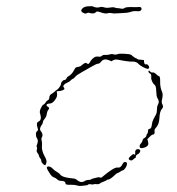

<svg xmlns="http://www.w3.org/2000/svg" viewBox="-20 -612 587 636"><path d="M392 -75Q397 -76 399 -74Q401 -72 400.5 -67Q400 -62 395 -55Q390 -48 387.5 -48Q385 -48 377.5 -43Q370 -38 368 -38Q366 -38 358 -30Q344 -17 337 -17Q335 -17 333 -15Q331 -13 322.5 -10Q314 -7 310.5 -4Q307 -1 300 -2Q293 -3 290 -1.5Q287 0 281 -1.5Q275 -3 272 -0.5Q269 2 265 2Q261 2 252 3.5Q243 5 236 2.5Q229 0 215 0Q197 1 197 -4Q197 -13 182 -13Q174 -13 170 -17.5Q166 -22 158.5 -24.5Q151 -27 144 -39Q131 -58 137 -60Q146 -63 156 -52Q162 -46 169.5 -42Q177 -38 181 -32Q188 -25 212 -22Q228 -21 232 -18Q243 -9 250 -9Q256 -9 261 -12.5Q266 -16 273 -16Q280 -16 282 -18Q284 -20 289.5 -21Q295 -22 301.5 -24Q308 -26 311.5 -24Q315 -22 320 -27Q358 -59 370 -57Q379 -55 385 -67Q389 -75 392 -75ZM430 -115Q432 -118 436.5 -118Q441 -118 443 -116Q446 -113 443.5 -108Q441 -103 436 -101Q430 -98 430 -93.5Q430 -89 428.5 -89Q427 -89 421.5 -84Q416 -79 412 -81Q400 -85 414 -96Q421 -103 424 -101Q427 -99 427.5 -99.5Q428 -100 428 -105Q427 -112 430 -115ZM473 -378Q474 -379 477.5 -375Q481 -371 485.5 -372Q490 -373 497 -366.5Q504 -360 506 -360Q511 -360 510.5 -341.5Q510 -323 517 -307Q521 -299 516 -279Q515 -272 517 -268Q523 -259 517 -252Q509 -244 508 -220Q507 -199 495 -187Q491 -182 492 -177Q494 -166 485 -166Q483 -166 476 -159L468 -151L470 -145Q472 -139 471 -133Q468 -125 454 -122Q447 -120 444 -123Q440 -129 446 -136Q451 -141 452 -146.5Q453 -152 458.5 -155Q464 -158 465 -163Q466 -168 468 -169.5Q470 -171 470 -176Q470 -185 475 -185Q482 -186 483 -199Q484 -209 488.5 -217.5Q493 -226 496.5 -232.5Q500 -239 500 -250Q500 -261 504 -267Q509 -276 501 -288Q498 -294 497.5 -311Q497 -328 492 -331Q487 -335 483.5 -343Q480 -351 481 -357Q482 -367 476 -369Q473 -371 472 -373.5Q471 -376 473 -378ZM390 -434Q405 -433 410 -432Q415 -431 421 -425Q429 -419 430.5 -419Q432 -419 435 -416.5Q438 -414 448 -414L457 -413V-407Q458 -402 459.5 -400Q461 -398 464 -399Q467 -400 470.5 -396.5Q474 -393 474 -389Q474 -384 469 -384Q465 -384 454.5 -389.5Q444 -395 440 -399Q433 -408 420 -408Q407 -407 372 -414Q363 -416 356 -413L349 -409L340 -413Q324 -419 315 -408Q310 -401 305 -401Q300 -401 285.5 -392.5Q271 -384 252 -373.5Q233 -363 229 -357.5Q225 -352 221.5 -351Q218 -350 214 -345.5Q210 -341 202.5 -338Q195 -335 191.5 -330.5Q188 -326 191 -323Q194 -320 193 -317Q193 -315 186 -312.5Q179 -310 173 -310H168L169 -301Q170 -293 165 -285Q155 -269 145 -269Q134 -269 134 -263Q134 -261 139 -258Q146 -255 140 -248Q136 -243 135 -235Q134 -225 126 -216Q122 -211 122 -207Q122 -203 118 -198Q109 -185 115 -178Q118 -175 120 -169Q122 -163 119 -158Q116 -153 118 -146Q120 -139 119 -130Q117 -114 128 -94Q137 -79 133 -71Q131 -65 129.5 -64.5Q128 -64 122.5 -69Q117 -74 117 -78.5Q117 -83 113 -88Q109 -93 109 -96Q109 -99 104.5 -105Q100 -111 102 -116Q104 -121 102 -124.5Q100 -128 103 -134Q108 -147 102 -155Q99 -159 99 -167Q99 -175 103 -177.5Q107 -180 105 -187Q101 -198 103 -205Q104 -208 109 -210Q119 -216 113 -235Q110 -242 115 -253Q120 -264 124 -265.5Q128 -267 131 -272.5Q134 -278 138.5 -280Q143 -282 143.5 -289.5Q144 -297 150 -300.5Q156 -304 158.5 -306.5Q161 -309 165 -312Q167 -313 170.5 -316Q174 -319 176.5 -322.5Q179 -326 180.5 -329Q182 -332 182 -334Q182 -337 184 -340Q186 -343 188.5 -345Q191 -347 193 -347Q198 -347 200 -352Q202 -357 206 -359Q218 -365 226 -381Q229 -387 231.5 -388.5Q234 -390 242 -391Q247 -392 251.5 -396.5Q256 -401 261 -403Q266 -405 268 -402Q273 -396 279 -408Q282 -414 289.5 -420Q297 -426 305 -424.5Q313 -423 317.5 -427Q322 -431 328 -430Q339 -430 345 -432Q350 -434 356.5 -432Q363 -430 369 -432.5Q375 -435 390 -434ZM270 -591Q279 -591 282.5 -591.5Q286 -592 292 -589Q302 -585 313 -589Q318 -590 325.5 -587.5Q333 -585 344 -587Q355 -589 360 -587Q365 -585 369.5 -585Q374 -585 381 -583.5Q388 -582 392.5 -585.5Q397 -589 417.5 -588.5Q438 -588 441 -589Q447 -589 448.5 -585Q450 -581 446 -577Q443 -574 432.5 -575Q422 -576 412.5 -572.5Q403 -569 382 -568.5Q361 -568 359.5 -567.5Q358 -567 350 -568.5Q342 -570 336 -568Q330 -566 317 -570Q305 -574 302.5 -574Q300 -574 297 -571Q291 -565 277 -569Q272 -571 268 -568.5Q264 -566 259 -568Q243 -574 253 -584Q259 -590 270 -591Z"/></svg>

Font: TT2020 Style D
Style: Italic
Weight: 400
Italic angle: -15°
Version: Version 0.2.000